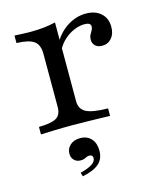

<svg xmlns="http://www.w3.org/2000/svg" viewBox="-99 -499 650 779"><g transform="rotate(-15 226.0 -109.5)"><path d="M32.3 0V-31.5Q85.5 -32.3 106 -44.8Q126.6 -57.3 126.6 -89.5V-312.9Q126.6 -351.6 105.2 -366.9Q83.9 -382.3 32.3 -383.9V-415.3Q47.6 -414.5 64.9 -413.7Q82.3 -412.9 100.8 -412.9Q158.9 -412.9 204.8 -424.2V-93.5Q204.8 -59.7 231.5 -46Q258.1 -32.3 322.6 -31.5V0Q308.1 -0.8 281.9 -1.2Q255.6 -1.6 225.8 -2.4Q196 -3.2 166.9 -3.2Q125.8 -3.2 88.3 -2Q50.8 -0.8 32.3 0ZM365.3 -283.1Q347.6 -283.1 337.1 -293.1Q326.6 -303.2 326.6 -318.5Q326.6 -329.8 331 -338.3Q335.5 -346.8 339.9 -354.4Q344.4 -362.1 344.4 -370.2Q344.4 -386.3 317.7 -386.3Q296.8 -386.3 273.8 -376.6Q250.8 -366.9 231.9 -349.6Q212.9 -332.3 201.6 -309.7L200 -343.5Q223.4 -383.1 259.3 -404.8Q295.2 -426.6 334.7 -426.6Q374.2 -426.6 397.6 -405.2Q421 -383.9 421 -347.6Q421 -318.5 405.6 -300.8Q390.3 -283.1 365.3 -283.1ZM152.4 208.1 147.6 191.9Q179.8 183.9 196.8 173Q213.7 162.1 213.7 147.6Q213.7 133.9 200 133.9Q190.3 133.9 182.3 138.7Q174.2 143.5 161.3 143.5Q144.4 143.5 133.9 133.1Q123.4 122.6 123.4 105.6Q123.4 83.9 139.5 69.8Q155.6 55.6 181.5 55.6Q210.5 55.6 227.4 74.2Q244.4 92.7 244.4 125Q244.4 158.9 222.2 178.6Q200 198.4 152.4 208.1Z"/></g></svg>

Font: Playfair 12pt
Style: Regular
Weight: 400
Designer: Claus Eggers Sørensen
Foundry: Claus Eggers Sørensen
Version: Version 2.000;gftools[0.9.28]